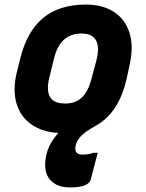

<svg xmlns="http://www.w3.org/2000/svg" viewBox="-20 -572 640 842"><path d="M182 113Q192 60 236 11Q165 7 117 -27Q69 -61 52 -119.5Q35 -178 54 -256L69 -316Q98 -434 169 -493Q240 -552 356 -552Q429 -552 478.5 -520.5Q528 -489 547.5 -429.5Q567 -370 548 -285L535 -225Q506 -98 428 -39Q417 -30 401 -21Q352 6 333 27Q314 48 311 72Q306 106 341 106Q369 106 389 98H409Q406 108 402.5 121Q399 134 393.5 155.5Q388 177 378 215Q369 250 287 250Q228 250 198.5 215Q169 180 182 113ZM338 -425Q290 -425 260.5 -398Q231 -371 218 -320L196 -231Q180 -164 207 -137Q225 -118 266 -118Q313 -118 340 -145.5Q367 -173 380 -222L403 -308Q421 -378 392 -407Q374 -425 338 -425Z"/></svg>

Font: Recursive Mn Lnr St XBd
Style: Italic
Weight: 800
Italic angle: -15°
Monospace: yes
Version: Version 1.079;hotconv 1.0.112;makeotfexe 2.5.65598; ttfautoh